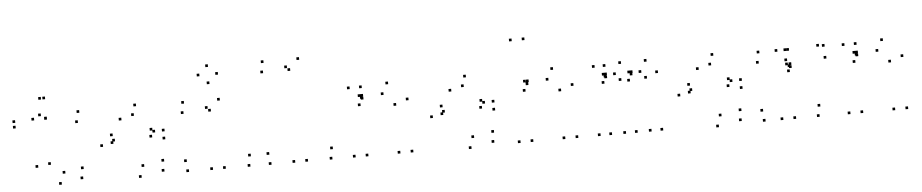

<svg xmlns="http://www.w3.org/2000/svg" viewBox="-44 -1098 6907 1438"><g transform="rotate(-5 3410.0 -379.5)"><path d="M208.3 -120.5V-140.5H188.3V-120.5ZM373 21.5V1.5H353V21.5ZM536.7 -5.8V-25.8H516.7V-5.8ZM546.2 -80.5V-100.5H526.2V-80.5ZM406.8 -59.2V-79.2H386.8V-59.2ZM304.5 -133.7V-153.7H284.5V-133.7ZM304.5 -475.7V-495.7H284.5V-475.7ZM208.3 -475.7V-495.7H188.3V-475.7ZM303.8 -473.5V-493.5H283.8V-473.5ZM303.8 -626.8V-646.8H283.8V-626.8ZM272.7 -626.8V-646.8H252.7V-626.8ZM65.5 -469.7V-489.7H45.5V-469.7ZM65.5 -428.3V-448.3H45.5V-428.3ZM533.2 -428.3V-448.3H513.2V-428.3ZM550.2 -503.3V-523.3H530.2V-503.3ZM261.3 -503.3V-523.3H241.3V-503.3Z M955.3 -444.7V-464.7H935.3V-444.7ZM1084 -323.7V-343.7H1064V-323.7ZM1077.8 -271.8V-291.8H1057.8V-271.8ZM1103.3 -307.2V-327.2H1083.3V-307.2ZM784.3 -307.2V-327.2H764.3V-307.2ZM784.3 -249.3V-269.3H764.3V-249.3ZM1174.5 -249.3V-269.3H1154.5V-249.3ZM1174.5 -309.3V-329.3H1154.5V-309.3ZM977.8 -515.3V-535.3H957.8V-515.3ZM705 -233.5V-253.5H685V-233.5ZM973.3 22V2H953.3V22ZM1147.2 -9.3V-29.3H1127.2V-9.3ZM1151.7 -84.3V-104.3H1131.7V-84.3ZM999.7 -58V-78H979.7V-58ZM797.7 -266.5V-286.5H777.7V-266.5ZM859.7 -419.3V-439.3H839.7V-419.3Z M1327.2 -427.2V-447.2H1307.2V-427.2ZM1533 -427.2V-447.2H1513V-427.2ZM1510.5 -449.7V-469.7H1490.5V-449.7ZM1510.5 10V-10H1490.5V10ZM1606.7 10V-10H1586.7V10ZM1606.7 -503.3V-523.3H1586.7V-503.3ZM1337.2 -503.3V-523.3H1317.2V-503.3ZM1791.8 10V-10H1771.8V10ZM1801.8 -66.3V-86.3H1781.8V-66.3ZM1320.5 -66.3V-86.3H1300.5V-66.3ZM1330.5 10V-10H1310.5V10ZM1609.7 -697.3V-717.3H1589.7V-697.3ZM1540 -761.3V-781.3H1520V-761.3ZM1470.3 -697.3V-717.3H1450.3V-697.3ZM1540 -632.8V-652.8H1520V-632.8Z M2225 -755V-775H2205V-755ZM1957.2 -755V-775H1937.2V-755ZM1947.2 -678.7V-698.7H1927.2V-678.7ZM2151.3 -678.7V-698.7H2131.3V-678.7ZM2128.8 -701.2V-721.2H2108.8V-701.2ZM2128.8 10V-10H2108.8V10ZM2225 10V-10H2205V10ZM2408.5 10V-10H2388.5V10ZM2418.5 -66.3V-86.3H2398.5V-66.3ZM1940.5 -66.3V-86.3H1920.5V-66.3ZM1950.5 10V-10H1930.5V10Z M2673.8 -424.2V-444.2H2653.8V-424.2ZM2673.8 -503.3V-523.3H2653.8V-503.3ZM2583 -503.3V-523.3H2563V-503.3ZM2583 10V-10H2563V10ZM2679 10V-10H2659V10ZM2679 -417.2V-437.2H2659V-417.2ZM3015 -382.2V-402.2H2995V-382.2ZM2873 -514.8V-534.8H2853V-514.8ZM2678.5 -438.7V-458.7H2658.5V-438.7ZM2658.5 -438.7V-458.7H2638.5V-438.7ZM2653.5 -370V-390H2633.5V-370ZM2831.8 -437.8V-457.8H2811.8V-437.8ZM2919.5 -349.5V-369.5H2899.5V-349.5ZM2919.5 10V-10H2899.5V10ZM3017 10V-10H2997V10Z M3435.3 -444.7V-464.7H3415.3V-444.7ZM3564 -323.7V-343.7H3544V-323.7ZM3557.8 -271.8V-291.8H3537.8V-271.8ZM3583.3 -307.2V-327.2H3563.3V-307.2ZM3264.3 -307.2V-327.2H3244.3V-307.2ZM3264.3 -249.3V-269.3H3244.3V-249.3ZM3654.5 -249.3V-269.3H3634.5V-249.3ZM3654.5 -309.3V-329.3H3634.5V-309.3ZM3457.8 -515.3V-535.3H3437.8V-515.3ZM3185 -233.5V-253.5H3165V-233.5ZM3453.3 22V2H3433.3V22ZM3627.2 -9.3V-29.3H3607.2V-9.3ZM3631.7 -84.3V-104.3H3611.7V-84.3ZM3479.7 -58V-78H3459.7V-58ZM3277.7 -266.5V-286.5H3257.7V-266.5ZM3339.7 -419.3V-439.3H3319.7V-419.3Z M3919 -424.2V-444.2H3899V-424.2ZM3919 -755V-775H3899V-755ZM3823 -755V-775H3803V-755ZM3823 10V-10H3803V10ZM3919 10V-10H3899V10ZM3919 -417.2V-437.2H3899V-417.2ZM4255 -382.2V-402.2H4235V-382.2ZM4113 -514.8V-534.8H4093V-514.8ZM3923.3 -438.7V-458.7H3903.3V-438.7ZM3901.5 -438.7V-458.7H3881.5V-438.7ZM3893.5 -370V-390H3873.5V-370ZM4071.8 -437.8V-457.8H4051.8V-437.8ZM4159.5 -349.5V-369.5H4139.5V-349.5ZM4159.5 10V-10H4139.5V10ZM4257 10V-10H4237V10Z M4506 -424.2V-444.2H4486V-424.2ZM4506 -503.3V-523.3H4486V-503.3ZM4424.7 -503.3V-523.3H4404.7V-503.3ZM4424.7 10V-10H4404.7V10ZM4510.8 10V-10H4490.8V10ZM4510.8 -417.2V-437.2H4490.8V-417.2ZM4701.7 -422.2V-442.2H4681.7V-422.2ZM4624 -514.8V-534.8H4604V-514.8ZM4511.2 -439.2V-459.2H4491.2V-439.2ZM4493.7 -439.2V-459.2H4473.7V-439.2ZM4487.3 -377.7V-397.7H4467.3V-377.7ZM4578 -434.8V-454.8H4558V-434.8ZM4616 -388.2V-408.2H4596V-388.2ZM4616 10V-10H4596V10ZM4703.5 10V-10H4683.5V10ZM4893.7 -422.2V-442.2H4873.7V-422.2ZM4816 -514.8V-534.8H4796V-514.8ZM4704.2 -439.2V-459.2H4684.2V-439.2ZM4685.7 -439.2V-459.2H4665.7V-439.2ZM4679.3 -377.7V-397.7H4659.3V-377.7ZM4769.8 -434.8V-454.8H4749.8V-434.8ZM4808 -388.2V-408.2H4788V-388.2ZM4808 10V-10H4788V10ZM4895.3 10V-10H4875.3V10Z M5295.3 -444.7V-464.7H5275.3V-444.7ZM5424 -323.7V-343.7H5404V-323.7ZM5417.8 -271.8V-291.8H5397.8V-271.8ZM5443.3 -307.2V-327.2H5423.3V-307.2ZM5124.3 -307.2V-327.2H5104.3V-307.2ZM5124.3 -249.3V-269.3H5104.3V-249.3ZM5514.5 -249.3V-269.3H5494.5V-249.3ZM5514.5 -309.3V-329.3H5494.5V-309.3ZM5317.8 -515.3V-535.3H5297.8V-515.3ZM5045 -233.5V-253.5H5025V-233.5ZM5313.3 22V2H5293.3V22ZM5487.2 -9.3V-29.3H5467.2V-9.3ZM5491.7 -84.3V-104.3H5471.7V-84.3ZM5339.7 -58V-78H5319.7V-58ZM5137.7 -266.5V-286.5H5117.7V-266.5ZM5199.7 -419.3V-439.3H5179.7V-419.3Z M5798.5 -503.3V-523.3H5778.5V-503.3ZM5798.5 10V-10H5778.5V10ZM5894.7 10V-10H5874.7V10ZM5894.7 -373.2V-393.2H5874.7V-373.2ZM5885.8 -381.2V-401.2H5865.8V-381.2ZM5885.8 -503.3V-523.3H5865.8V-503.3ZM6071.5 10V-10H6051.5V10ZM6083.2 -66.3V-86.3H6063.2V-66.3ZM5653.3 -66.3V-86.3H5633.3V-66.3ZM5665 10V-10H5645V10ZM5865.2 -427V-447H5845.2V-427ZM5865.2 -503.3V-523.3H5845.2V-503.3ZM5663.3 -503.3V-523.3H5643.3V-503.3ZM5651.7 -427V-447H5631.7V-427ZM6154.3 -510.5V-530.5H6134.3V-510.5ZM6112.5 -514.8V-534.8H6092.5V-514.8ZM5894.2 -395.7V-415.7H5874.2V-395.7ZM5868.3 -395.7V-415.7H5848.3V-395.7ZM5878.3 -343.3V-363.3H5858.3V-343.3ZM6159.7 -420.3V-440.3H6139.7V-420.3Z M6393.8 -424.2V-444.2H6373.8V-424.2ZM6393.8 -503.3V-523.3H6373.8V-503.3ZM6303 -503.3V-523.3H6283V-503.3ZM6303 10V-10H6283V10ZM6399 10V-10H6379V10ZM6399 -417.2V-437.2H6379V-417.2ZM6735 -382.2V-402.2H6715V-382.2ZM6593 -514.8V-534.8H6573V-514.8ZM6398.5 -438.7V-458.7H6378.5V-438.7ZM6378.5 -438.7V-458.7H6358.5V-438.7ZM6373.5 -370V-390H6353.5V-370ZM6551.8 -437.8V-457.8H6531.8V-437.8ZM6639.5 -349.5V-369.5H6619.5V-349.5ZM6639.5 10V-10H6619.5V10ZM6737 10V-10H6717V10Z"/></g></svg>

Font: Monaspace Argon Dots Var
Style: Regular
Weight: 400
Designer: Riley Cran and the Lettermatic Team
Version: Version 1.100 (Monaspace Argon Dots)